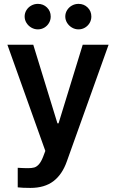

<svg xmlns="http://www.w3.org/2000/svg" viewBox="-20 -758 592 978"><path d="M70.3 196.3V96.7Q101.6 98.6 123 98.6Q141.6 98.6 154.1 95.2Q166.5 91.8 178.2 78.9Q189.9 65.9 200.2 39.1L210.9 10.7L17.6 -530.3H149.4L272.5 -129.9H278.3L401.4 -530.3H533.2L320.3 64.5Q296.9 130.9 252 165Q207 199.2 134.8 199.2Q93.8 199.2 70.3 196.3ZM105.5 -673.8Q105.5 -691.4 114.7 -706.3Q124 -721.2 139.4 -729.7Q154.8 -738.3 172.9 -738.3Q200.7 -738.3 219.5 -719.7Q238.3 -701.2 238.3 -673.8Q238.3 -656.2 229.7 -641.4Q221.2 -626.5 206.1 -617.4Q190.9 -608.4 172.9 -608.4Q155.3 -608.4 139.6 -617.4Q124 -626.5 114.7 -641.6Q105.5 -656.7 105.5 -673.8ZM312.5 -673.8Q312.5 -691.4 321.8 -706.3Q331.1 -721.2 346.4 -729.7Q361.8 -738.3 379.9 -738.3Q407.7 -738.3 426.5 -719.7Q445.3 -701.2 445.3 -673.8Q445.3 -656.2 436.8 -641.4Q428.2 -626.5 413.1 -617.4Q397.9 -608.4 379.9 -608.4Q362.3 -608.4 346.7 -617.4Q331.1 -626.5 321.8 -641.6Q312.5 -656.7 312.5 -673.8Z"/></svg>

Font: WEMIX Pretendard SemiBold
Style: Regular
Weight: 600
Designer: Base glyphs from Inter by Rasmus Andersson; Hangeul glyphs from Noto Sans CJK(Source Han Sans) by Jang Soo-young and Kan
Foundry: Kil Hyung-jin
Version: Version 1.000